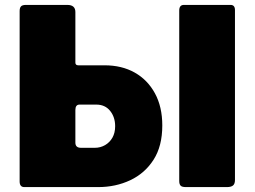

<svg xmlns="http://www.w3.org/2000/svg" viewBox="-20 -762 1037 782"><path d="M641 -251Q641 -167 605.5 -111.5Q570 -56 510.5 -28Q451 0 380 0H79Q60 0 60 -23V-717Q60 -730 65.5 -736Q71 -742 86 -742H254Q287 -742 287 -713V-507Q287 -496 299 -496H406Q476 -496 528.5 -466.5Q581 -437 611 -382Q641 -327 641 -251ZM449 -248Q449 -285 428.5 -310.5Q408 -336 372 -336H304Q287 -336 287 -314V-181Q287 -160 310 -160H366Q389 -160 408 -171Q427 -182 438 -201.5Q449 -221 449 -248ZM729 -742H919Q937 -742 937 -721V-29Q937 -13 929 -6.5Q921 0 904 0H737Q721 0 715.5 -6Q710 -12 710 -25V-719Q710 -742 729 -742Z"/></svg>

Font: Libre Franklin Black
Style: Regular
Weight: 900
Designer: Pablo Impallari, Rodrigo Fuenzalida, Nhung Nguyen
Foundry: Impallari Type
Version: Version 3.000